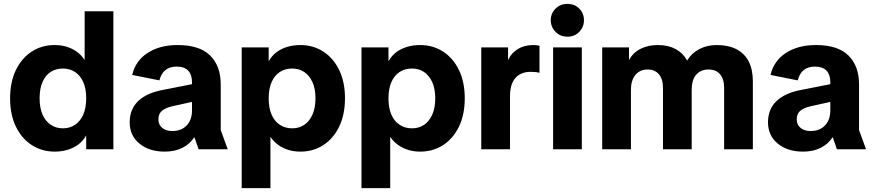

<svg xmlns="http://www.w3.org/2000/svg" viewBox="-20 -769 4500 989"><path d="M262 12Q196 12 144 -21.5Q92 -55 62 -116.5Q32 -178 32 -262Q32 -346 61.5 -407.5Q91 -469 143 -503Q195 -537 261 -537Q294 -537 322.5 -528.5Q351 -520 375 -503Q399 -486 415 -461H416V-711H564V0H424V-70H423Q408 -43 383 -24.5Q358 -6 327 3Q296 12 262 12ZM304 -108Q340 -108 367 -126.5Q394 -145 409 -179Q424 -213 424 -263Q424 -312 409 -346Q394 -380 367 -398Q340 -416 304 -416Q268 -416 241 -398.5Q214 -381 199 -346.5Q184 -312 184 -263Q184 -213 199 -179Q214 -145 241 -126.5Q268 -108 304 -108Z M829 12Q748 12 698 -29.5Q648 -71 648 -139Q648 -207 692.5 -249Q737 -291 820 -306L1018 -345V-255L869 -222Q833 -214 814.5 -198.5Q796 -183 796 -154Q796 -126 816 -110Q836 -94 867 -94Q900 -94 922.5 -107.5Q945 -121 957 -144.5Q969 -168 969 -200V-345Q969 -385 949 -405.5Q929 -426 890 -426Q854 -426 832 -408Q810 -390 801 -355L661 -383Q678 -456 740.5 -496.5Q803 -537 895 -537Q1008 -537 1062.5 -483Q1117 -429 1117 -334V-99L1153 0H1003L982 -61H980Q957 -26 918.5 -7Q880 12 829 12Z M1225 200V-525H1364V-455H1365Q1381 -483 1405.5 -501Q1430 -519 1461 -528Q1492 -537 1527 -537Q1593 -537 1645 -503.5Q1697 -470 1727 -408.5Q1757 -347 1757 -263Q1757 -179 1727.5 -117.5Q1698 -56 1646 -22Q1594 12 1527 12Q1495 12 1466.5 3.5Q1438 -5 1414 -22Q1390 -39 1374 -63H1373V200ZM1485 -108Q1521 -108 1547.5 -126Q1574 -144 1589.5 -178.5Q1605 -213 1605 -262Q1605 -312 1589.5 -346Q1574 -380 1547.5 -398Q1521 -416 1485 -416Q1448 -416 1421 -398Q1394 -380 1379 -346Q1364 -312 1364 -262Q1364 -213 1379 -178.5Q1394 -144 1421.5 -126Q1449 -108 1485 -108Z M1842 200V-525H1981V-455H1982Q1998 -483 2022.5 -501Q2047 -519 2078 -528Q2109 -537 2144 -537Q2210 -537 2262 -503.5Q2314 -470 2344 -408.5Q2374 -347 2374 -263Q2374 -179 2344.5 -117.5Q2315 -56 2263 -22Q2211 12 2144 12Q2112 12 2083.5 3.5Q2055 -5 2031 -22Q2007 -39 1991 -63H1990V200ZM2102 -108Q2138 -108 2164.5 -126Q2191 -144 2206.5 -178.5Q2222 -213 2222 -262Q2222 -312 2206.5 -346Q2191 -380 2164.5 -398Q2138 -416 2102 -416Q2065 -416 2038 -398Q2011 -380 1996 -346Q1981 -312 1981 -262Q1981 -213 1996 -178.5Q2011 -144 2038.5 -126Q2066 -108 2102 -108Z M2459 0V-525H2597V-461H2598Q2614 -496 2647.5 -516.5Q2681 -537 2727 -537Q2736 -537 2744.5 -536Q2753 -535 2759 -533V-394Q2748 -397 2736.5 -398Q2725 -399 2712 -399Q2681 -399 2657 -385.5Q2633 -372 2620 -344.5Q2607 -317 2607 -272V0Z M2829 0V-525H2977V0ZM2903 -580Q2866 -580 2841.5 -605Q2817 -630 2817 -665Q2817 -700 2841.5 -724.5Q2866 -749 2903 -749Q2940 -749 2964 -724.5Q2988 -700 2988 -665Q2988 -630 2964 -605Q2940 -580 2903 -580Z M3082 0V-525H3220V-461H3221Q3241 -498 3279.5 -517.5Q3318 -537 3369 -537Q3422 -537 3460 -516.5Q3498 -496 3519 -458H3520Q3542 -495 3582 -516Q3622 -537 3672 -537Q3732 -537 3773.5 -515.5Q3815 -494 3836.5 -452.5Q3858 -411 3858 -350V0H3710V-316Q3710 -362 3689 -386.5Q3668 -411 3630 -411Q3589 -411 3566 -384Q3543 -357 3543 -308V0H3395V-316Q3395 -362 3374 -386.5Q3353 -411 3316 -411Q3276 -411 3253 -383Q3230 -355 3230 -307V0Z M4117 12Q4036 12 3986 -29.5Q3936 -71 3936 -139Q3936 -207 3980.5 -249Q4025 -291 4108 -306L4306 -345V-255L4157 -222Q4121 -214 4102.5 -198.5Q4084 -183 4084 -154Q4084 -126 4104 -110Q4124 -94 4155 -94Q4188 -94 4210.5 -107.5Q4233 -121 4245 -144.5Q4257 -168 4257 -200V-345Q4257 -385 4237 -405.5Q4217 -426 4178 -426Q4142 -426 4120 -408Q4098 -390 4089 -355L3949 -383Q3966 -456 4028.5 -496.5Q4091 -537 4183 -537Q4296 -537 4350.5 -483Q4405 -429 4405 -334V-99L4441 0H4291L4270 -61H4268Q4245 -26 4206.5 -7Q4168 12 4117 12Z"/></svg>

Font: TikTok Sans 24pt
Style: Bold
Weight: 700
Version: Version 4.000